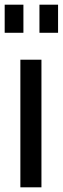

<svg xmlns="http://www.w3.org/2000/svg" viewBox="-20 -800 268 820"><path d="M67 0V-545H157V0ZM0 -660V-780H80V-660ZM148.5 -660V-780H228V-660Z"/></svg>

Font: Mohave Medium
Style: Regular
Weight: 500
Designer: Gumpita Rahayu
Foundry: Tokotype
Version: Version 2.003